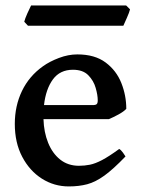

<svg xmlns="http://www.w3.org/2000/svg" viewBox="-20 -668 517 703"><path d="M231.9 14.6Q178.2 14.6 133.3 -13.9Q88.4 -42.5 61.3 -94Q34.2 -145.5 34.2 -214.4Q34.2 -280.3 60.5 -335Q86.9 -389.6 137.2 -425.3Q161.6 -442.9 195.8 -455.8Q230 -468.8 263.2 -468.8Q327.1 -468.8 366.7 -439.2Q406.2 -409.7 424.3 -364Q442.4 -318.4 442.4 -269.5Q433.6 -259.8 414.1 -249Q394.5 -238.3 378.9 -231.9H139.2Q140.6 -184.1 156.2 -145.3Q171.9 -106.4 200.4 -83.7Q229 -61 269 -61Q289.6 -61 309.1 -64.9Q328.6 -68.8 353.8 -82Q378.9 -95.2 416.5 -122.6Q422.9 -119.1 430.2 -109.1Q437.5 -99.1 439.5 -95.2Q395 -48.8 362.3 -25.1Q329.6 -1.5 299.3 6.6Q269 14.6 231.9 14.6ZM141.1 -283.2H319.3Q330.6 -283.2 334.2 -286.9Q337.9 -290.5 337.9 -300.8Q337.9 -319.8 330.3 -346.2Q322.8 -372.6 303.2 -392.6Q283.7 -412.6 247.1 -412.6Q199.7 -412.6 173.8 -377.4Q147.9 -342.3 141.1 -283.2ZM82.5 -573.7 68.8 -588.4Q71.3 -599.1 80.1 -618.9Q88.9 -638.7 93.8 -647.9H441.9L456.1 -633.8Q453.6 -623 444.6 -602.8Q435.5 -582.5 431.6 -573.7Z"/></svg>

Font: David Libre Medium
Style: Regular
Weight: 500
Designer: Ismar David, J. Victor Gaultney, Annie Olsen and Meir Sadan
Foundry: Monotype Imaging Inc. & SIL International
Version: Version 1.100; ttfautohint (v1.8.4.7-5d5b)